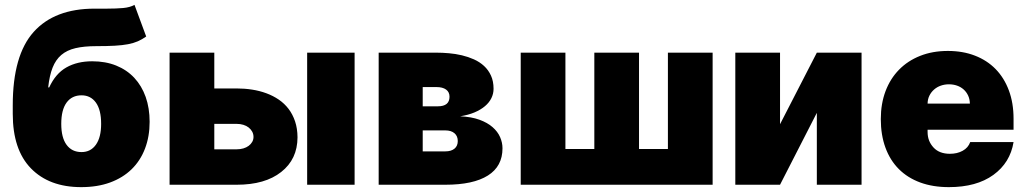

<svg xmlns="http://www.w3.org/2000/svg" viewBox="-20 -763 4236 793"><path d="M32.7 -328.1Q32.7 -535.2 119.3 -631.4Q205.6 -727.3 370.7 -727.3H421.5Q460.2 -727.3 488.8 -729.9Q517.4 -732.6 535.5 -742.9L583.8 -612.2Q566.8 -600.1 549.4 -592.5Q532 -584.9 508.9 -580.4Q485.8 -576 454.4 -574.2Q422.9 -572.4 377.8 -572.4Q327.4 -572.4 291.9 -564.1Q256.4 -555.8 233.1 -535.9Q209.9 -516 197.1 -483.3Q184.3 -450.6 179 -402H183.2Q209.5 -459.2 254.3 -484.6Q299 -509.9 360.8 -509.9Q415.8 -509.9 459.9 -492.2Q503.9 -474.4 534.6 -441.6Q565.3 -408.7 581.7 -362.6Q598 -316.4 598 -259.9Q598 -198.9 578.8 -149Q559.7 -99.1 523.3 -63.7Q486.9 -28.4 434.5 -9.2Q382.1 9.9 315.3 9.9Q183.2 9.9 107.6 -67.8Q32.7 -144.9 32.7 -292.6ZM233 -251.4Q233 -194.6 255 -164.8Q277 -134.9 316.8 -134.9Q354.4 -134.9 376.1 -165.3Q397.7 -195.7 397.7 -251.4Q397.7 -309.3 376.1 -339.3Q354.4 -369.3 316.8 -369.3Q277 -369.3 255 -339.3Q233 -309.3 233 -251.4Z M680.4 -545.5H865.1V-397.7H957.4Q990.1 -397.7 1021.1 -392.9Q1052.2 -388.1 1080.1 -377.8Q1108 -367.5 1131.4 -351.6Q1154.8 -335.6 1171.9 -313.2Q1188.9 -290.8 1198.7 -261.7Q1208.5 -232.6 1208.8 -196Q1208.5 -105.1 1141.3 -52.6Q1074.9 0 957.4 0H680.4ZM1248.6 -545.5H1444.6V0H1248.6ZM865.1 -251.4V-146.3H957.4Q972.3 -146.3 985.1 -150Q997.9 -153.8 1007.1 -160.7Q1016.3 -167.6 1021.7 -177Q1027 -186.4 1027 -197.4Q1027 -209.2 1021.7 -219.1Q1016.3 -229 1007.1 -236.3Q997.9 -243.6 985.1 -247.5Q972.3 -251.4 957.4 -251.4Z M1544 0V-545.5H1782.7Q1807.5 -545.5 1834.5 -543.1Q1861.5 -540.8 1887.6 -534.6Q1913.7 -528.4 1937.5 -517.8Q1961.3 -507.1 1979.2 -490.6Q1997.2 -474.1 2007.8 -450.8Q2018.5 -427.6 2018.5 -396.3Q2018.5 -376.1 2009.6 -357.8Q2000.7 -339.5 1983.1 -324.6Q1965.6 -309.7 1940 -298.8Q1914.4 -288 1880.7 -282.7Q1927.2 -280.5 1960.2 -268.5Q1993.3 -256.4 2014.4 -237.9Q2035.5 -219.5 2045.5 -196.7Q2055.4 -174 2055.4 -150.6Q2055.4 -76 1995 -38Q1934.7 0 1819.6 0ZM1725.9 -224.4V-137.8H1819.6Q1843.4 -137.8 1857.1 -149Q1870.7 -160.2 1870.7 -180.4Q1870.7 -201 1857.1 -212.7Q1843.4 -224.4 1819.6 -224.4ZM1725.9 -403.4V-323.9H1788.4Q1836.6 -323.9 1836.6 -363.6Q1836.6 -382.8 1822.4 -393.1Q1808.2 -403.4 1782.7 -403.4Z M2130.7 0V-545.5H2315.3V-147.7H2434.7V-545.5H2619.3V-147.7H2738.6V-545.5H2923.3V0Z M3017 0V-545.5H3201.7V-250L3353.7 -545.5H3538.4V0H3353.7V-296.9L3201.7 0Z M3617.9 -271.3Q3617.9 -334.5 3637.4 -386.4Q3657 -438.2 3693.2 -475.1Q3729.4 -512.1 3780.5 -532.3Q3831.7 -552.6 3894.9 -552.6Q3956.7 -552.6 4006.7 -533.2Q4056.8 -513.8 4092.2 -477.6Q4127.5 -441.4 4146.8 -389.6Q4166.2 -337.7 4166.2 -272.7V-227.3H3811.1V-218.8Q3811.1 -198.5 3817.3 -182.7Q3823.5 -166.9 3835.6 -153.8Q3859.4 -127.8 3903.4 -127.8Q3933.6 -127.8 3956.1 -140.3Q3978.7 -152.7 3987.2 -176.1H4166.2Q4152.3 -90.9 4082.7 -40.5Q4013.1 9.9 3899.1 9.9Q3833.1 9.9 3780.9 -9.2Q3728.7 -28.4 3692.5 -64.6Q3656.2 -100.9 3637.1 -153.1Q3617.9 -205.3 3617.9 -271.3ZM3811.1 -335.2H3985.8Q3985.4 -353.7 3978.5 -368.4Q3971.6 -383.2 3960 -393.5Q3948.5 -403.8 3932.9 -409.3Q3917.3 -414.8 3899.1 -414.8Q3881.7 -414.8 3865.9 -409.3Q3850.1 -403.8 3838.1 -393.3Q3826 -382.8 3818.7 -368.1Q3811.4 -353.3 3811.1 -335.2Z"/></svg>

Font: Inter P Black
Style: Regular
Weight: 900
Designer: Rasmus Andersson
Foundry: rsms
Version: Version 3.018;git-588b23468